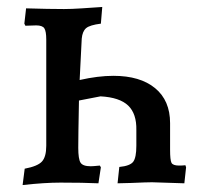

<svg xmlns="http://www.w3.org/2000/svg" viewBox="-20 -525 570 552"><path d="M515 -44 510 2 417 -1Q403 -1 357 1L318 2L323 -45Q354 -48 363 -60Q372 -72 372 -106V-151Q373 -198 348.5 -221.5Q324 -245 269 -248L207 -236Q205 -132 205 -100Q205 -68 211.5 -57.5Q218 -47 241 -47Q247 -47 267 -49L270 -44L263 2Q219 0 154 0Q108 0 45 7L51 -40Q88 -47 100.5 -60.5Q113 -74 113 -106V-411Q113 -435 107.5 -443.5Q102 -452 84 -452L53 -451L50 -457L55 -501Q121 -499 164 -499Q185 -499 215.5 -501Q246 -503 274 -505L270 -457Q238 -453 227.5 -444Q217 -435 215 -414L209 -295Q262 -307 306 -307Q383 -307 426 -271.5Q469 -236 469 -171V-94Q469 -65 473 -57Q477 -49 495 -49Q506 -49 513 -50Z"/></svg>

Font: Alegreya SC Medium
Style: Regular
Weight: 500
Designer: Juan Pablo del Peral
Foundry: Huerta Tipografica
Version: Version 2.007; ttfautohint (v1.6)